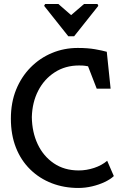

<svg xmlns="http://www.w3.org/2000/svg" viewBox="-20 -929 612 953"><path d="M204 -909H270L333 -854L397 -909H464L468 -900L348 -749H319L199 -900ZM369 4Q298 4 237 -19.5Q176 -43 130 -88Q84 -133 59 -196.5Q34 -260 34 -340Q34 -420 60 -484Q86 -548 132 -594.5Q178 -641 238 -666Q298 -691 366 -691Q416 -691 452.5 -684.5Q489 -678 510 -672L529 -489H460L417 -600Q410 -601 401.5 -602.5Q393 -604 372 -604Q304 -604 251.5 -570Q199 -536 169.5 -478.5Q140 -421 138 -348Q139 -273 167 -213.5Q195 -154 247 -118.5Q299 -83 371 -83Q409 -83 447 -95.5Q485 -108 512 -131L545 -55Q528 -39 499.5 -25.5Q471 -12 437 -4Q403 4 369 4Z"/></svg>

Font: Kreon Light
Style: Regular
Weight: 400
Version: Version 2.002